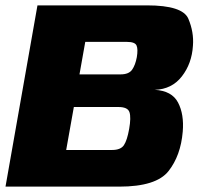

<svg xmlns="http://www.w3.org/2000/svg" viewBox="-32 -695 759 715"><path d="M-11.5 0H412Q550 0 595.5 -57.8Q641 -115.5 648.5 -204.5Q654 -269.5 631 -313.2Q608 -357 544 -360.5Q608 -362.5 645.2 -410.5Q682.5 -458.5 686.5 -525Q690.5 -575 669.5 -625Q648.5 -675 515.5 -675H107.5ZM214.5 -136.5 243 -296.5H409Q444 -296.5 450.2 -277Q456.5 -257.5 449 -215Q441.5 -172.5 429.5 -154.5Q417.5 -136.5 385.5 -136.5ZM264 -418 285.5 -539H441Q470.5 -539 476.5 -525.5Q482.5 -512 477.5 -482Q472 -452.5 459.8 -435.2Q447.5 -418 417 -418Z"/></svg>

Font: Anybody UltraCondensed Thin ExtraBold
Style: Italic
Weight: 800
Italic angle: -10°
Version: Version 1.111